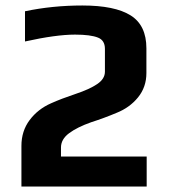

<svg xmlns="http://www.w3.org/2000/svg" viewBox="-20 -679 620 699"><path d="M58 -148Q58 -202 88 -242Q118 -282 166 -303Q204 -320 255 -337Q306 -354 334 -373Q362 -392 362 -418V-501Q362 -532 337 -542Q310 -553 253 -553Q184 -553 71 -528V-638Q171 -659 280 -659Q398 -659 455.5 -623Q513 -587 513 -503V-413Q513 -362 482.5 -324.5Q452 -287 404 -268Q359 -249 312 -234Q261 -216 231.5 -194Q202 -172 202 -142V-109H514V0H58Z"/></svg>

Font: Play
Style: Bold
Weight: 700
Designer: Jonas Hecksher (Cyrillic expansion: Cyreal)
Foundry: Jonas Hecksher, Playtype, e-types AS
Version: Version 2.101; ttfautohint (v1.5.65-e2d9)